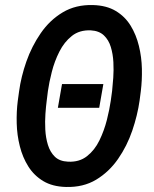

<svg xmlns="http://www.w3.org/2000/svg" viewBox="-20 -741 620 771"><path d="M395 -403.3 378.4 -308.1H212.4L229 -403.3ZM545.4 -374.5 540.5 -336.9Q532.2 -278.3 511.2 -216.6Q490.2 -154.8 454.1 -102.8Q418 -50.8 366.2 -19.5Q314.5 11.7 244.6 9.8Q190.4 8.3 153.6 -13.9Q116.7 -36.1 93.8 -72.5Q70.8 -108.9 59.6 -153.8Q48.3 -198.7 47.1 -245.8Q45.9 -293 51.3 -335.4L56.6 -374Q64.5 -432.6 85.9 -493.9Q107.4 -555.2 143.6 -607.7Q179.7 -660.2 231.9 -691.4Q284.2 -722.7 353.5 -720.7Q407.7 -719.2 444.8 -697Q481.9 -674.8 504.4 -638.2Q526.9 -601.6 537.8 -556.6Q548.8 -511.7 549.8 -464.6Q550.8 -417.5 545.4 -374.5ZM424.8 -336.4 430.2 -376Q432.6 -397.9 434.8 -428.5Q437 -459 435.3 -491.5Q433.6 -523.9 425 -552.2Q416.5 -580.6 397.2 -598.9Q377.9 -617.2 344.7 -619.1Q299.3 -621.1 268.6 -596.7Q237.8 -572.3 218.3 -533.4Q198.7 -494.6 188 -452.1Q177.2 -409.7 172.4 -375.5L167.5 -335.9Q164.6 -314.5 162.4 -283.7Q160.2 -252.9 161.9 -220.5Q163.6 -188 172.4 -159.2Q181.2 -130.4 200.2 -111.8Q219.2 -93.3 252.9 -91.8Q298.3 -89.4 329.3 -113.8Q360.4 -138.2 379.4 -177.5Q398.4 -216.8 409.2 -259.5Q419.9 -302.2 424.8 -336.4Z"/></svg>

Font: Roboto Condensed Medium
Style: Italic
Weight: 500
Italic angle: -12°
Designer: Christian Robertson
Foundry: Google
Version: Version 3.0; 2020